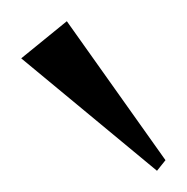

<svg xmlns="http://www.w3.org/2000/svg" viewBox="-20 -725 176 181"><path d="M43 -705 0 -670 128 -564 136 -574Z"/></svg>

Font: Bigelow Rules
Style: Regular
Weight: 400
Designer: Astigmatic (AOETI)
Foundry: Astigmatic (AOETI)
Version: Version 1.000